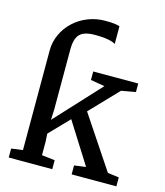

<svg xmlns="http://www.w3.org/2000/svg" viewBox="-121 -922 874 1014"><g transform="rotate(15 316.0 -415.0)"><path d="M22.5 0V-49L85 -57.5V-601.5Q85 -649 104.2 -690.5Q123.5 -732 157 -763.2Q190.5 -794.5 234.8 -812Q279 -829.5 328.5 -829.5Q363.5 -829.5 380.5 -827Q397.5 -824.5 408 -821V-724Q401.5 -729 387.2 -733.5Q373 -738 350.2 -740.8Q327.5 -743.5 296.5 -743.5Q257 -743.5 233.5 -733.2Q210 -723 199.5 -699Q189 -675 189 -634.5V-308.5L186.5 -250L413 -495L336 -508V-554.5H582V-508L504 -494L359 -342.5L549.5 -57L611 -49V0H366.5V-49L430 -57.5L289 -281L186.5 -174.5L189 -130V-57.5L260.5 -49V0Z"/></g></svg>

Font: Merriweather 20pt
Style: Regular
Weight: 400
Version: Version 2.100